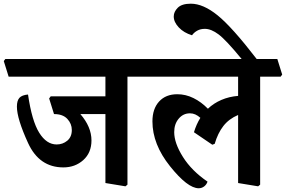

<svg xmlns="http://www.w3.org/2000/svg" viewBox="-46 -963 1520 1021"><path d="M723.1 -649.4 749 -566.4 740.7 -555.2H631.8V19L621.1 27.8L514.6 10.3V-356.4H381.3Q410.6 -322.8 425.5 -287.6Q440.4 -252.4 440.4 -216.3Q440.4 -150.9 397 -111.8Q353.5 -72.8 291 -72.8Q162.6 -72.8 103.3 -202.4Q43.9 -332 43.9 -396Q43.9 -428.2 57.4 -442.9Q70.8 -457.5 103 -460.4Q123.5 -319.8 162.4 -257.3Q201.2 -194.8 255.4 -194.8Q287.6 -194.8 311.8 -214.8Q335.9 -234.9 335.9 -271.5Q335.9 -305.2 312 -330.8Q288.1 -356.4 241.2 -356.4L215.3 -439.5L223.6 -450.7H514.6V-555.2H0L-25.9 -638.2L-17.6 -649.4Z M1428.7 -649.4 1454.6 -566.4 1446.3 -555.2H1337.4V19L1326.7 27.8L1220.2 10.3V-351.6Q1170.9 -330.6 1141.6 -292.7Q1112.3 -254.9 1095.7 -198.2L1083 -193.4L985.4 -259.8Q991.7 -280.8 1000.2 -300Q1008.8 -319.3 1019.5 -336.4Q1005.9 -348.6 992.4 -354.5Q979 -360.4 963.9 -360.4Q928.2 -360.4 904.3 -332Q880.4 -303.7 880.4 -260.3Q880.4 -202.1 926.8 -128.4Q973.1 -54.7 1057.6 2.9Q1052.2 19 1039.3 28.6Q1026.4 38.1 1010.7 38.1Q951.7 38.1 858.2 -78.9Q764.6 -195.8 764.6 -317.4Q764.6 -384.3 800 -423.1Q835.4 -461.9 897 -461.9Q941.4 -461.9 982.9 -441.4Q1024.4 -420.9 1059.6 -384.8Q1090.3 -414.1 1131.1 -431.6Q1171.9 -449.2 1220.2 -453.1V-555.2H725.1L699.2 -638.2L707.5 -649.4Z M877.9 -875.5Q877.9 -900.4 899.4 -921.9Q920.9 -943.4 968.8 -943.4Q1034.7 -943.4 1111.3 -881.3Q1188 -819.3 1318.8 -649.4V-609.9H1238.8V-649.4Q1155.8 -750.5 1116.5 -780Q1077.1 -809.6 1043.5 -809.6Q1019.5 -809.6 1002.2 -799.6Q984.9 -789.6 975.1 -775.4Q931.6 -788.6 904.8 -817.1Q877.9 -845.7 877.9 -875.5Z"/></svg>

Font: Sitara
Style: Bold
Weight: 700
Designer: Neelakash Kshetrimayum
Foundry: Neelakash Kshetrimayum
Version: Version 1.000;PS Version 1.000;PS 1.0;hotconv 1.;hotconv 1.0